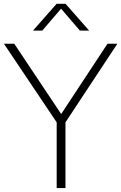

<svg xmlns="http://www.w3.org/2000/svg" viewBox="-31 -964 622 984"><path d="M259.5 0V-337L-11 -740H42L282.5 -379.5L520 -740H570.5L304.5 -337V0ZM138 -807 259 -944.5H305L426 -807H378.5L282 -919.5L185.5 -807Z"/></svg>

Font: Encode Sans XLt
Style: Regular
Weight: 200
Designer: Multiple Designers
Foundry: Impallari Type
Version: Version 3.002; ttfautohint (v1.8.3) -l 8 -r 50 -G 200 -x 14 